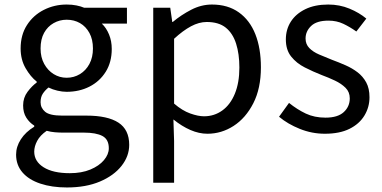

<svg xmlns="http://www.w3.org/2000/svg" viewBox="-20 -577 1687 847"><path d="M275 250Q209 250 158 233Q107 216 79 183.5Q51 151 51 105Q51 70 72 37.5Q93 5 131 -18V-23Q110 -36 96 -58Q82 -80 82 -112Q82 -146 101.5 -172Q121 -198 142 -213V-217Q115 -238 93 -276Q71 -314 71 -363Q71 -423 99 -466.5Q127 -510 173.5 -533.5Q220 -557 274 -557Q298 -557 317.5 -553Q337 -549 351 -543H540V-473H429Q449 -454 461 -425Q473 -396 473 -361Q473 -303 446.5 -260.5Q420 -218 375 -195Q330 -172 274 -172Q255 -172 233.5 -177Q212 -182 194 -191Q179 -179 169 -164Q159 -149 159 -126Q159 -101 179 -84Q199 -67 254 -67H361Q455 -67 502.5 -36Q550 -5 550 62Q550 112 516 155Q482 198 420.5 224Q359 250 275 250ZM274 -234Q306 -234 332.5 -250Q359 -266 374.5 -295Q390 -324 390 -363Q390 -403 374.5 -431.5Q359 -460 333 -475Q307 -490 274 -490Q243 -490 216.5 -475Q190 -460 174.5 -432Q159 -404 159 -363Q159 -324 175 -295Q191 -266 217 -250Q243 -234 274 -234ZM288 187Q340 187 378.5 171Q417 155 438.5 129.5Q460 104 460 77Q460 38 432 23Q404 8 350 8H256Q241 8 222.5 6.5Q204 5 186 0Q157 20 144 44.5Q131 69 131 92Q131 135 172.5 161Q214 187 288 187Z M656 229V-543H731L740 -480H742Q779 -511 823.5 -534Q868 -557 915 -557Q985 -557 1033.5 -522.5Q1082 -488 1106.5 -426Q1131 -364 1131 -280Q1131 -187 1097.5 -121.5Q1064 -56 1010.5 -21.5Q957 13 895 13Q858 13 820 -3.5Q782 -20 745 -50L748 45V229ZM880 -64Q925 -64 960.5 -89.5Q996 -115 1016 -163.5Q1036 -212 1036 -279Q1036 -339 1021.5 -384.5Q1007 -430 976 -455Q945 -480 892 -480Q858 -480 822.5 -461Q787 -442 748 -406V-120Q784 -89 819 -76.5Q854 -64 880 -64Z M1413 13Q1356 13 1302.5 -8.5Q1249 -30 1211 -62L1255 -123Q1291 -94 1329 -76Q1367 -58 1416 -58Q1470 -58 1496.5 -82.5Q1523 -107 1523 -143Q1523 -171 1504.5 -189.5Q1486 -208 1457.5 -221.5Q1429 -235 1399 -246Q1361 -261 1324.5 -279.5Q1288 -298 1264.5 -327.5Q1241 -357 1241 -403Q1241 -447 1263 -481.5Q1285 -516 1327 -536.5Q1369 -557 1428 -557Q1478 -557 1521.5 -539Q1565 -521 1596 -495L1552 -438Q1524 -458 1494.5 -472Q1465 -486 1429 -486Q1377 -486 1352.5 -462.5Q1328 -439 1328 -407Q1328 -382 1344.5 -365Q1361 -348 1388 -336.5Q1415 -325 1445 -313Q1475 -302 1504.5 -289Q1534 -276 1557.5 -258Q1581 -240 1595.5 -213.5Q1610 -187 1610 -148Q1610 -104 1587.5 -67Q1565 -30 1521.5 -8.5Q1478 13 1413 13Z"/></svg>

Font: Noto Sans JP Thin
Style: Regular
Weight: 400
Version: Version 2.004-H2;hotconv 1.0.118;makeotfexe 2.5.65603